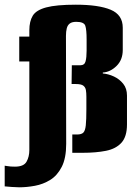

<svg xmlns="http://www.w3.org/2000/svg" viewBox="-67 -651 586 818"><path d="M15 147Q4 147 -17.5 145.5Q-39 144 -47 143V55Q-43 56 -40 56Q-37 56 -33 57Q-28 58 -20.5 58.5Q-13 59 -3 59Q34 59 46 38Q58 17 58 -12V-389H15V-495H58V-522Q58 -560 72.5 -584Q87 -608 130 -619.5Q173 -631 256 -631Q353 -631 404.5 -609.5Q456 -588 456 -533V-438Q456 -396 429.5 -370Q403 -344 371 -342V-338Q395 -336 418.5 -325Q442 -314 458 -294Q474 -274 474 -244V-121Q474 -69 450.5 -43Q427 -17 384.5 -8.5Q342 0 285 0H241V-78H261Q280 -78 288 -86Q296 -94 298.5 -117Q301 -140 301 -186V-239Q301 -255 299 -267Q297 -279 288 -286Q279 -293 256 -293H238L239 -373H276Q293 -373 297.5 -389.5Q302 -406 302 -435V-483Q302 -524 296.5 -541Q291 -558 258 -558Q240 -558 230.5 -551Q221 -544 217.5 -530.5Q214 -517 214 -498L215 -38Q215 23 196 60Q177 97 147 115.5Q117 134 82 140.5Q47 147 15 147Z"/></svg>

Font: Alumni Sans Black
Style: Regular
Weight: 900
Designer: Robert E. Leuschke
Foundry: Robert E. Leuschke
Version: Version 1.018